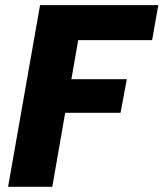

<svg xmlns="http://www.w3.org/2000/svg" viewBox="-20 -722 632 742"><path d="M11.2 0 134.8 -702.1H591.8L567.9 -566.9H282.2L255.9 -416H470.2L445.8 -286.1H231.9L182.1 0Z"/></svg>

Font: SVN-Poppins
Style: Bold Italic
Weight: 700
Italic angle: -10°
Designer: Ninad Kale (Devanagari), Jonny Pinhorn (Latin)
Foundry: Indian Type Foundry
Version: Version 3.002 2017